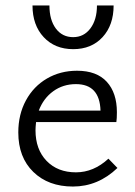

<svg xmlns="http://www.w3.org/2000/svg" viewBox="-20 -678 494 703"><path d="M99 -658H161Q161 -605 184.5 -573.5Q208 -542 248 -542Q287 -542 311 -574Q335 -606 335 -658H396Q396 -586 355.5 -542Q315 -498 248 -498Q181 -498 140 -542Q99 -586 99 -658ZM410 -63Q339 5 247 5Q157 5 102 -48.5Q47 -102 47 -193Q47 -259 75 -310.5Q103 -362 152 -390.5Q201 -419 262 -419Q334 -419 371 -378.5Q408 -338 408 -267Q408 -243 406 -231H112Q110 -211 110 -201Q110 -131 150.5 -89Q191 -47 258 -47Q323 -47 377 -97ZM122 -273H348Q345 -370 258 -370Q211 -370 175 -344Q139 -318 122 -273Z"/></svg>

Font: Ysabeau Infant
Style: Regular
Weight: 400
Designer: Christian Thalmann (Catharsis Fonts)
Version: Version 0.003